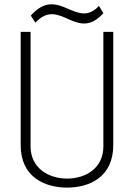

<svg xmlns="http://www.w3.org/2000/svg" viewBox="-20 -846 606 873"><path d="M74 -701V-186C74 -39 186 7 285 7C384 7 495 -39 495 -186V-701H450V-180C450 -81 369 -34 285 -34C202 -34 119 -81 119 -180V-701ZM141 -743C252 -863 328 -651 450 -786L430 -819C326 -708 246 -917 120 -775Z"/></svg>

Font: Advent Pro
Style: Light
Weight: 300
Designer: Andreas Kalpakidis
Foundry: Andreas Kalpakidis
Version: Version 2.002 2007